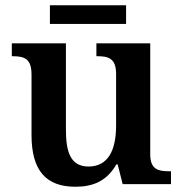

<svg xmlns="http://www.w3.org/2000/svg" viewBox="-20 -701 695 731"><path d="M170 -610H460V-681H170ZM267 10C334 10 386 -11 423 -75H428L447 0H631V-49H624C584 -49 552 -55 552 -113V-536H347V-487H350C391 -487 422 -480 422 -420V-223C422 -128 391 -67 317 -67C250 -67 231 -120 231 -206V-536H25V-487H28C75 -487 100 -476 100 -417V-187C100 -52 155 10 267 10Z"/></svg>

Font: Noto Serif Devanagari SemiBold
Style: Regular
Weight: 600
Designer: Universal Thirst, Indian Type Foundry and the Monotype Design Team
Foundry: Monotype Imaging Inc.
Version: Version 2.004